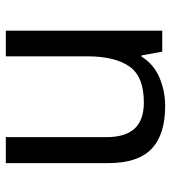

<svg xmlns="http://www.w3.org/2000/svg" viewBox="16 -592 586 658"><g transform="rotate(-90 309.0 -263.0)"><path d="M533 -536V0H461L448 -71H444Q418 -29 372 -9.5Q326 10 274 10Q177 10 128 -36.5Q79 -83 79 -185V-536H168V-191Q168 -127 197 -95Q226 -63 287 -63Q376 -63 410.5 -113Q445 -163 445 -257V-536Z"/></g></svg>

Font: Noto Sans Sundanese
Style: Regular
Weight: 400
Designer: Monotype Design Team (Regular), Sérgio L. Martins (other weights)
Foundry: Monotype Imaging Inc.
Version: Version 2.003